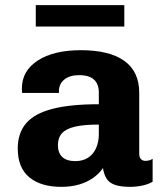

<svg xmlns="http://www.w3.org/2000/svg" viewBox="-20 -716 640 746"><path d="M218 10Q139 10 94 -27Q49 -64 49 -139Q49 -199 81.5 -237Q114 -275 183.5 -293Q253 -311 364 -311V-357Q364 -389 345.5 -406.5Q327 -424 287 -424Q251 -424 230 -407Q209 -390 209 -362V-355H66Q66 -362 65.5 -364.5Q65 -367 65 -368V-372Q65 -441 127 -481Q189 -521 294 -521Q405 -521 463 -479.5Q521 -438 521 -355V-120Q521 -105 527.5 -98Q534 -91 545 -91Q561 -91 573 -99V-10Q559 -1 535 4.5Q511 10 486 10Q448 10 426 2Q404 -6 394 -22Q384 -38 380 -63Q365 -41 341.5 -24.5Q318 -8 287 1Q256 10 218 10ZM273 -90Q302 -90 322.5 -103.5Q343 -117 353.5 -141Q364 -165 364 -194V-232Q307 -232 272 -224Q237 -216 221 -198.5Q205 -181 205 -152Q205 -122 222 -106Q239 -90 273 -90ZM119 -613V-696H463V-613Z"/></svg>

Font: Chivo Mono Medium
Style: Bold
Weight: 700
Monospace: yes
Version: Version 1.008